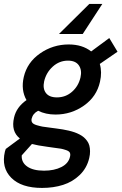

<svg xmlns="http://www.w3.org/2000/svg" viewBox="-48 -718 612 967"><path d="M467.3 -698.2 368.7 -546.9H249L401.9 -698.2ZM543.9 -457.5 454.6 -396Q466.8 -355 455.6 -306.2Q439 -231.4 375 -186.3Q311 -141.1 231.4 -141.1Q182.1 -141.1 144 -160.2Q117.7 -146.5 111.3 -120.1Q108.9 -108.4 114.3 -100.6Q119.6 -92.8 136.7 -87.6Q153.8 -82.5 166 -80.3Q178.2 -78.1 207 -74.7Q226.6 -72.3 236.3 -70.8Q253.9 -68.4 267.8 -66.2Q281.7 -64 298.1 -60.1Q314.5 -56.2 327.1 -51.8Q339.8 -47.4 352.5 -40.8Q365.2 -34.2 374.3 -26.4Q383.3 -18.6 390.9 -8.1Q398.4 2.4 401.9 14.9Q405.3 27.3 405.5 43.5Q405.8 59.6 401.4 78.1Q389.6 128.4 353.8 163.1Q317.9 197.8 269.8 213.1Q221.7 228.5 163.6 228.5Q59.1 228.5 8.5 177.2Q-42 126 -23.4 45.9Q-23.4 45.4 -21.7 40.3Q-20 35.2 -19 32.2L52.2 -20.5Q6.3 -56.6 22.9 -126.5Q34.7 -178.2 85.4 -213.9Q56.6 -264.6 71.8 -330.6Q88.9 -403.8 153.8 -449Q218.8 -494.1 297.9 -494.1Q366.7 -494.1 411.1 -459L502.4 -526.4ZM357.4 -328.1Q365.7 -364.3 349.4 -388.4Q333 -412.6 294.4 -412.6Q251 -412.6 217.8 -382.6Q184.6 -352.5 174.3 -308.1Q166.5 -272 183.1 -249.8Q199.7 -227.5 238.8 -227.5Q282.7 -227.5 314.9 -255.9Q347.2 -284.2 357.4 -328.1ZM304.7 70.8Q307.6 58.6 303.7 50.8Q299.8 43 284.4 37.8Q269 32.7 259.8 31Q250.5 29.3 223.1 25.9Q202.6 22.9 191.9 21.5Q140.6 14.6 112.8 7.3L61.5 64.5Q59.1 99.6 88.9 120.6Q118.7 141.6 173.8 141.6Q225.1 141.6 261.2 123.3Q297.4 105 304.7 70.8Z"/></svg>

Font: HK Grotesk SemiBold Italic
Style: Regular
Weight: 600
Italic angle: -13°
Designer: Alfredo Marco Pradil and Stefan Peev
Foundry: Hanken Design Co.
Version: Version 1.000;PS 001.000;hotconv 1.0.88;makeotf.lib2.5.64775